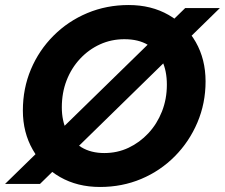

<svg xmlns="http://www.w3.org/2000/svg" viewBox="-38 -732 895 764"><path d="M-18 0 699 -700H837L121 0ZM360 12Q270 12 201 -27.5Q132 -67 92.5 -136Q53 -205 53 -292Q53 -380 85 -456Q117 -532 175 -590Q233 -648 309.5 -680Q386 -712 474 -712Q564 -712 633 -672.5Q702 -633 741 -564.5Q780 -496 780 -408Q780 -321 747.5 -244.5Q715 -168 657.5 -110Q600 -52 524 -20Q448 12 360 12ZM377 -123Q429 -123 473.5 -144Q518 -165 552.5 -202Q587 -239 606.5 -288.5Q626 -338 626 -395Q626 -450 607 -490.5Q588 -531 550.5 -553.5Q513 -576 457 -576Q405 -576 360 -555.5Q315 -535 280.5 -498Q246 -461 227 -412Q208 -363 208 -305Q208 -251 228 -210Q248 -169 286 -146Q324 -123 377 -123Z"/></svg>

Font: DM Sans 24pt Black
Style: Italic
Weight: 900
Italic angle: -10°
Designer: Colophon Foundry, Jonny Pinhorn
Foundry: Colophon Foundry
Version: Version 4.004;gftools[0.9.30]